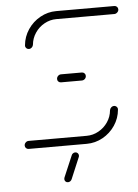

<svg xmlns="http://www.w3.org/2000/svg" viewBox="-50 -558 532 738"><g transform="rotate(-5 216.5 -189.5)"><path d="M384.1 -135.9Q390.4 -135.9 394.6 -131.3Q398.9 -126.7 398.1 -120.4Q395.2 -87.4 376.7 -59.8Q358.1 -32.2 329.1 -16.1Q300 0 267 0H43Q37 0 33 -4.1Q28.9 -8.1 28.9 -14.1Q28.9 -20.7 33.9 -25.7Q38.9 -30.7 45.6 -30.7H269.6Q294.1 -30.7 315.7 -42.8Q337.4 -54.8 351.3 -75.4Q365.2 -95.9 367.4 -120.4Q368.1 -126.7 373 -131.3Q377.8 -135.9 384.1 -135.9ZM286.3 -260.7Q286.3 -253.7 281.3 -248.9Q276.3 -244.1 269.6 -244.1H189.3Q183.3 -244.1 179.3 -248Q175.2 -251.9 175.2 -257.8Q175.2 -264.8 180.2 -269.8Q185.2 -274.8 191.9 -274.8H272.2Q278.1 -274.8 282.2 -270.7Q286.3 -266.7 286.3 -260.7ZM77.8 -382.6Q71.5 -382.6 67.2 -387.2Q63 -391.9 63.7 -398.1Q66.7 -431.1 85.2 -458.7Q103.7 -486.3 132.8 -502.4Q161.9 -518.5 194.4 -518.5H418.9Q424.8 -518.5 428.9 -514.4Q433 -510.4 433 -504.4Q433 -497.8 427.8 -492.8Q422.6 -487.8 416.3 -487.8H192.2Q167.8 -487.8 146.1 -475.7Q124.4 -463.7 110.6 -443.1Q96.7 -422.6 94.4 -398.1Q93.7 -391.9 88.9 -387.2Q84.1 -382.6 77.8 -382.6ZM169.3 127.4Q169.3 124.8 170.4 121.9L205.6 39.3Q207 34.8 211.1 31.9Q215.2 28.9 220 28.9Q225.9 28.9 229.6 32.8Q233.3 36.7 233.3 42.2Q233.3 45.2 232.2 47.8L197.4 130.4Q195.6 134.8 191.5 137.8Q187.4 140.7 182.6 140.7Q176.7 140.7 173 136.9Q169.3 133 169.3 127.4Z"/></g></svg>

Font: 26F Galaxy Sans Ultra Light
Style: Italic
Weight: 200
Italic angle: -5°
Designer: C₂₉H₂₅N₃O₅
Version: Version 1.200